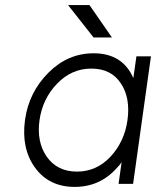

<svg xmlns="http://www.w3.org/2000/svg" viewBox="-20 -721 612 753"><path d="M347 -574H419L331 -701H247ZM515 -500 503 -415Q500 -421 497 -427Q494 -433 491 -438Q446 -512 347 -512Q246 -512 170 -436Q93 -359 78 -250Q63 -139 117 -64Q172 12 273 12Q372 12 438 -62Q443 -67 448 -73Q453 -79 457 -85L445 0H502L572 -500ZM338 -452Q416 -452 454 -394Q473 -366 479.5 -329.5Q486 -293 480 -250Q474 -207 457 -171Q440 -135 413 -106Q358 -48 282 -48Q204 -48 163 -107Q123 -165 135 -250Q147 -334 204 -393Q261 -452 338 -452Z"/></svg>

Font: Unageo
Style: Light-Italic
Weight: 300
Designer: Richard Sepsi
Foundry: Richard Sepsi
Version: Version 2.000